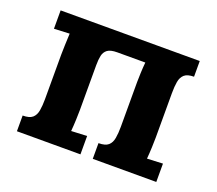

<svg xmlns="http://www.w3.org/2000/svg" viewBox="-91 -624 843 747"><g transform="rotate(20 330.5 -250.0)"><path d="M43 0V-65Q71 -65 83.5 -76Q96 -87 99.5 -107.5Q103 -128 103 -154V-339Q103 -353 104 -379Q105 -405 106 -427L42 -424V-500H618V-435Q591 -435 578.5 -424Q566 -413 562.5 -393Q559 -373 559 -346V-161Q559 -147 558 -121.5Q557 -96 555 -73L620 -76V0H357V-65Q385 -65 397.5 -76Q410 -87 413.5 -107.5Q417 -128 417 -154V-340Q417 -354 418 -377.5Q419 -401 421 -422H305Q277 -422 264.5 -412.5Q252 -403 248.5 -386.5Q245 -370 245 -347V-161Q245 -147 244 -121.5Q243 -96 241 -73L306 -76V0Z"/></g></svg>

Font: Lora
Style: Weight 700
Weight: 700
Designer: Olga Karpushina, Alexei Vanyashin (Cyrillic)
Foundry: Cyreal
Version: Version 3.001